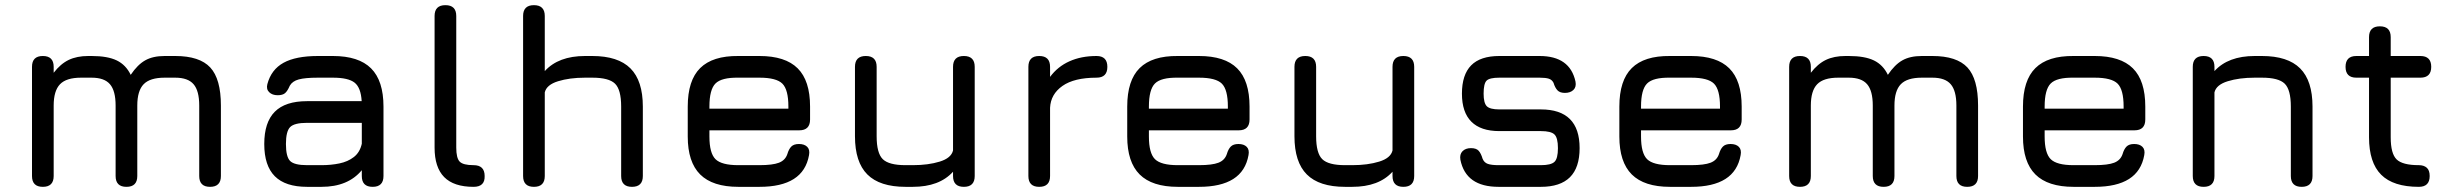

<svg xmlns="http://www.w3.org/2000/svg" viewBox="-20 -724 9494 744"><path d="M659 -507Q753.5 -507 794.8 -462.5Q836 -418 836 -315V-42Q836 0 794 0Q752 0 752 -42V-315Q752 -372 730.2 -397.5Q708.5 -423 659 -423H618Q561 -423 536.5 -397.5Q512 -372 512 -315V-42Q512 0 470 0Q428 0 428 -42V-315Q428 -372 406.2 -397.5Q384.5 -423 335 -423H294Q237 -423 212.5 -397.5Q188 -372 188 -315V-42Q188 0 146 0Q104 0 104 -42V-465Q104 -507 146 -507Q188 -507 188 -465V-442Q214.5 -476.5 246.2 -491.8Q278 -507 322 -507H335Q397 -507 432.5 -489.8Q468 -472.5 486.5 -434Q513 -473.5 542.8 -490.2Q572.5 -507 618 -507Z M1170 0Q1086 0 1045 -41Q1004 -82 1004 -166Q1004 -250 1044.8 -291Q1085.5 -332 1170 -332H1381.5Q1378.5 -384.5 1354 -403.8Q1329.5 -423 1270 -423H1212Q1162 -423 1137.5 -416.2Q1113 -409.5 1103 -392Q1094 -371 1084.5 -363Q1075 -355 1056 -355Q1035 -355 1023 -366.8Q1011 -378.5 1016 -398Q1031 -454.5 1078.8 -480.8Q1126.5 -507 1212 -507H1270Q1370 -507 1418 -459Q1466 -411 1466 -311V-42Q1466 0 1424 0Q1382 0 1382 -42V-64.5Q1328.5 0 1226 0ZM1170 -84H1226Q1263 -84 1295.5 -90.8Q1328 -97.5 1351.2 -115.5Q1374.5 -133.5 1382 -167V-248H1170Q1120.5 -248 1104.2 -231.5Q1088 -215 1088 -166Q1088 -116.5 1104.2 -100.2Q1120.5 -84 1170 -84Z M1815 0Q1738.5 0 1701.2 -37.8Q1664 -75.5 1664 -152V-662Q1664 -704 1706 -704Q1748 -704 1748 -662V-152Q1748 -111.5 1761.2 -97.8Q1774.5 -84 1815 -84Q1858 -84 1858 -42Q1859.5 0 1815 0Z M2049 0Q2007 0 2007 -42V-662Q2007 -704 2049 -704Q2091 -704 2091 -662V-448.5Q2144 -507 2247 -507H2275Q2375 -507 2423 -459Q2471 -411 2471 -311V-42Q2471 0 2429 0Q2387 0 2387 -42V-311Q2387 -376.5 2363.2 -399.8Q2339.5 -423 2275 -423H2247Q2187 -423 2142.5 -409.2Q2098 -395.5 2091 -366V-42Q2091 0 2049 0Z M2729 -219V-195Q2729 -130.5 2752.5 -107.2Q2776 -84 2841 -84H2923Q2974 -84 2998.5 -93.5Q3023 -103 3031 -127Q3036.5 -146 3046.2 -156Q3056 -166 3076 -166Q3097 -166 3108 -155Q3119 -144 3115 -123Q3104 -61 3056 -30.5Q3008 0 2923 0H2841Q2741.5 0 2693.2 -48Q2645 -96 2645 -195V-311Q2645 -412.5 2693.2 -460.2Q2741.5 -508 2841 -507H2923Q3023 -507 3071 -459.2Q3119 -411.5 3119 -311V-261Q3119 -219 3077 -219ZM2841 -423Q2776 -424 2752.5 -400.5Q2729 -377 2729 -311V-303H3035V-311Q3035 -376.5 3011.8 -399.8Q2988.5 -423 2923 -423Z M3715 -507Q3757 -507 3757 -465V-42Q3757 0 3715 0Q3673 0 3673 -42V-58.5Q3620 0 3517 0H3489Q3389 0 3341 -48Q3293 -96 3293 -196V-465Q3293 -507 3335 -507Q3377 -507 3377 -465V-196Q3377 -130.5 3400.8 -107.2Q3424.5 -84 3489 -84H3517Q3577 -84 3621.5 -97.8Q3666 -111.5 3673 -141V-465Q3673 -507 3715 -507Z M4007 0Q3965 0 3965 -42V-465Q3965 -507 4007 -507Q4049 -507 4049 -465V-426Q4078.5 -466 4124.2 -486.5Q4170 -507 4229 -507Q4271 -507 4271 -465Q4271 -423 4229 -423Q4142.5 -423 4097 -391Q4051.5 -359 4049 -306.5V-42Q4049 0 4007 0Z M4432 -219V-195Q4432 -130.5 4455.5 -107.2Q4479 -84 4544 -84H4626Q4677 -84 4701.5 -93.5Q4726 -103 4734 -127Q4739.5 -146 4749.2 -156Q4759 -166 4779 -166Q4800 -166 4811 -155Q4822 -144 4818 -123Q4807 -61 4759 -30.5Q4711 0 4626 0H4544Q4444.5 0 4396.2 -48Q4348 -96 4348 -195V-311Q4348 -412.5 4396.2 -460.2Q4444.5 -508 4544 -507H4626Q4726 -507 4774 -459.2Q4822 -411.5 4822 -311V-261Q4822 -219 4780 -219ZM4544 -423Q4479 -424 4455.5 -400.5Q4432 -377 4432 -311V-303H4738V-311Q4738 -376.5 4714.8 -399.8Q4691.5 -423 4626 -423Z M5418 -507Q5460 -507 5460 -465V-42Q5460 0 5418 0Q5376 0 5376 -42V-58.5Q5323 0 5220 0H5192Q5092 0 5044 -48Q4996 -96 4996 -196V-465Q4996 -507 5038 -507Q5080 -507 5080 -465V-196Q5080 -130.5 5103.8 -107.2Q5127.5 -84 5192 -84H5220Q5280 -84 5324.5 -97.8Q5369 -111.5 5376 -141V-465Q5376 -507 5418 -507Z M5787 0Q5723.5 0 5686.5 -26.2Q5649.5 -52.5 5639 -105Q5635.5 -126 5647.2 -138Q5659 -150 5680 -150Q5700.5 -150 5709.8 -139.8Q5719 -129.5 5725 -109Q5731 -94 5745.2 -89Q5759.5 -84 5787 -84H5951Q5990 -84 6003.5 -96.8Q6017 -109.5 6017 -150Q6017 -190 6003.5 -203Q5990 -216 5951 -216H5790Q5718 -216 5681.5 -252.5Q5645 -289 5645 -361Q5645 -434.5 5680.8 -470.8Q5716.5 -507 5790 -507H5946Q6063.5 -507 6085 -408Q6089 -387 6077 -375.5Q6065 -364 6044 -364Q6024.5 -364 6015 -374.2Q6005.5 -384.5 6000 -403Q5994 -415 5981.8 -419Q5969.5 -423 5946 -423H5790Q5752 -423 5740.5 -411.5Q5729 -400 5729 -361Q5729 -325 5741.2 -312.5Q5753.5 -300 5790 -300H5951Q6026 -300 6063.5 -262.5Q6101 -225 6101 -150Q6101 -74.5 6063.5 -37.2Q6026 0 5951 0Z M6339 -219V-195Q6339 -130.5 6362.5 -107.2Q6386 -84 6451 -84H6533Q6584 -84 6608.5 -93.5Q6633 -103 6641 -127Q6646.5 -146 6656.2 -156Q6666 -166 6686 -166Q6707 -166 6718 -155Q6729 -144 6725 -123Q6714 -61 6666 -30.5Q6618 0 6533 0H6451Q6351.5 0 6303.2 -48Q6255 -96 6255 -195V-311Q6255 -412.5 6303.2 -460.2Q6351.5 -508 6451 -507H6533Q6633 -507 6681 -459.2Q6729 -411.5 6729 -311V-261Q6729 -219 6687 -219ZM6451 -423Q6386 -424 6362.5 -400.5Q6339 -377 6339 -311V-303H6645V-311Q6645 -376.5 6621.8 -399.8Q6598.5 -423 6533 -423Z M7468 -507Q7562.5 -507 7603.8 -462.5Q7645 -418 7645 -315V-42Q7645 0 7603 0Q7561 0 7561 -42V-315Q7561 -372 7539.2 -397.5Q7517.5 -423 7468 -423H7427Q7370 -423 7345.5 -397.5Q7321 -372 7321 -315V-42Q7321 0 7279 0Q7237 0 7237 -42V-315Q7237 -372 7215.2 -397.5Q7193.5 -423 7144 -423H7103Q7046 -423 7021.5 -397.5Q6997 -372 6997 -315V-42Q6997 0 6955 0Q6913 0 6913 -42V-465Q6913 -507 6955 -507Q6997 -507 6997 -465V-442Q7023.5 -476.5 7055.2 -491.8Q7087 -507 7131 -507H7144Q7206 -507 7241.5 -489.8Q7277 -472.5 7295.5 -434Q7322 -473.5 7351.8 -490.2Q7381.5 -507 7427 -507Z M7903 -219V-195Q7903 -130.5 7926.5 -107.2Q7950 -84 8015 -84H8097Q8148 -84 8172.5 -93.5Q8197 -103 8205 -127Q8210.5 -146 8220.2 -156Q8230 -166 8250 -166Q8271 -166 8282 -155Q8293 -144 8289 -123Q8278 -61 8230 -30.5Q8182 0 8097 0H8015Q7915.5 0 7867.2 -48Q7819 -96 7819 -195V-311Q7819 -412.5 7867.2 -460.2Q7915.5 -508 8015 -507H8097Q8197 -507 8245 -459.2Q8293 -411.5 8293 -311V-261Q8293 -219 8251 -219ZM8015 -423Q7950 -424 7926.5 -400.5Q7903 -377 7903 -311V-303H8209V-311Q8209 -376.5 8185.8 -399.8Q8162.5 -423 8097 -423Z M8519 0Q8477 0 8477 -42V-465Q8477 -507 8519 -507Q8561 -507 8561 -465V-448.5Q8614 -507 8717 -507H8745Q8845 -507 8893 -459Q8941 -411 8941 -311V-42Q8941 0 8899 0Q8857 0 8857 -42V-311Q8857 -376.5 8833.2 -399.8Q8809.5 -423 8745 -423H8717Q8657 -423 8612.5 -409.2Q8568 -395.5 8561 -366V-42Q8561 0 8519 0Z M9353 0Q9254 0 9207 -47Q9160 -94 9160 -192V-423H9111Q9069 -423 9069 -465Q9069 -507 9111 -507H9160V-580Q9160 -622 9202 -622Q9244 -622 9244 -580V-507H9359Q9401 -507 9401 -465Q9401 -423 9359 -423H9244V-192Q9244 -128.5 9267 -106.2Q9290 -84 9353 -84Q9372.5 -84 9383.8 -74Q9395 -64 9395 -42Q9395 0 9353 0Z"/></svg>

Font: Jura Light
Style: Bold
Weight: 700
Version: Version 5.104